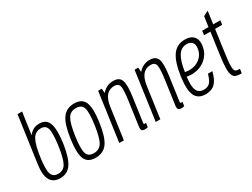

<svg xmlns="http://www.w3.org/2000/svg" viewBox="-58 -1284 2420 1847"><g transform="rotate(-30 1152.0 -360.0)"><path d="M91 -218Q74 -103 105 -46.5Q136 10 214 10Q294 10 338 -55.5Q382 -121 403 -268Q423 -417 398.5 -482Q374 -547 297 -547Q261 -547 233 -533Q205 -519 179 -487L214 -730H163ZM146 -261Q164 -391 195 -445.5Q226 -500 287 -500Q343 -500 356 -450.5Q369 -401 351 -268Q332 -137 304 -87Q276 -37 217 -37Q160 -37 144 -84.5Q128 -132 146 -261Z M486 -268Q465 -117 492.5 -53.5Q520 10 606 10Q693 10 738.5 -53.5Q784 -117 805 -268Q826 -419 798.5 -483Q771 -547 684 -547Q598 -547 552.5 -483Q507 -419 486 -268ZM538 -269Q557 -402 586.5 -451Q616 -500 677 -500Q739 -500 755.5 -451Q772 -402 753 -269Q734 -135 704 -86Q674 -37 612 -37Q551 -37 535 -86Q519 -135 538 -269Z M1104 -500Q1149 -500 1158.5 -462.5Q1168 -425 1151 -304L1115 -47Q1110 -15 1118.5 -2.5Q1127 10 1153 10Q1160 10 1167.5 9Q1175 8 1185 6L1192 -40Q1182 -38 1180 -38Q1170 -38 1168 -42.5Q1166 -47 1168 -57L1205 -322Q1223 -450 1204 -498.5Q1185 -547 1118 -547Q1099 -547 1082.5 -543.5Q1066 -540 1050 -532.5Q1034 -525 1019.5 -514Q1005 -503 991 -487L987 -537H947L872 0H923L971 -344Q982 -423 1015 -461.5Q1048 -500 1104 -500Z M1509 -500Q1554 -500 1563.5 -462.5Q1573 -425 1556 -304L1520 -47Q1515 -15 1523.5 -2.5Q1532 10 1558 10Q1565 10 1572.5 9Q1580 8 1590 6L1597 -40Q1587 -38 1585 -38Q1575 -38 1573 -42.5Q1571 -47 1573 -57L1610 -322Q1628 -450 1609 -498.5Q1590 -547 1523 -547Q1504 -547 1487.5 -543.5Q1471 -540 1455 -532.5Q1439 -525 1424.5 -514Q1410 -503 1396 -487L1392 -537H1352L1277 0H1328L1376 -344Q1387 -423 1420 -461.5Q1453 -500 1509 -500Z M1705 -259Q1685 -117 1715 -53.5Q1745 10 1830 10Q1896 10 1934 -28Q1972 -66 1993 -151H1944Q1927 -88 1902.5 -62.5Q1878 -37 1836 -37Q1779 -37 1759 -82.5Q1739 -128 1753 -229Q1765 -226 1777.5 -224.5Q1790 -223 1804 -223Q1894 -223 1957.5 -274.5Q2021 -326 2033 -411Q2042 -475 2010.5 -511Q1979 -547 1914 -547Q1826 -547 1776.5 -479Q1727 -411 1705 -259ZM1907 -500Q1948 -500 1967.5 -476.5Q1987 -453 1980 -409Q1972 -348 1924 -309Q1876 -270 1808 -270Q1796 -270 1784 -271.5Q1772 -273 1760 -275Q1776 -390 1811.5 -445Q1847 -500 1907 -500Z M2103 -537 2097 -490H2167L2134 -253Q2121 -162 2120.5 -109.5Q2120 -57 2132 -31Q2144 -5 2168 2Q2192 9 2228 9L2234 -38Q2210 -38 2195.5 -42Q2181 -46 2175 -66.5Q2169 -87 2172 -130.5Q2175 -174 2186 -253L2219 -490H2298L2304 -537H2225L2245 -678L2189 -649L2173 -537Z"/></g></svg>

Font: Secuela ExtLt
Style: Italic
Weight: 200
Italic angle: -8°
Designer: Fernando Haro
Foundry: deFharo
Version: Version 1.704